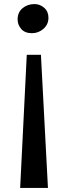

<svg xmlns="http://www.w3.org/2000/svg" viewBox="-20 -768 326 943"><path d="M79 155 111.5 -499H181L215.5 155ZM149.5 -748Q176 -748 197 -729.8Q218 -711.5 218 -681Q218 -648 193.5 -626.5Q169 -605 137 -605Q102 -605 84.2 -625.8Q66.5 -646.5 66.5 -672.5Q66.5 -707.5 90.8 -727.8Q115 -748 149.5 -748Z"/></svg>

Font: Merriweather 28pt SemiBold
Style: Regular
Weight: 600
Version: Version 2.100